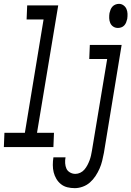

<svg xmlns="http://www.w3.org/2000/svg" viewBox="-60 -763 682 996"><path d="M-40 0 -37 -74H69L166 -662H78L81 -735H242L132 -74H220L217 0ZM552 -618Q538 -618 527.5 -625Q517 -632 512 -643.5Q507 -655 506.5 -668.5Q506 -682 508 -695Q510 -704 513.5 -713Q517 -722 523.5 -729Q530 -736 539 -739.5Q548 -743 557 -743Q570 -743 580.5 -735.5Q591 -728 596 -716.5Q601 -705 601.5 -691.5Q602 -678 600 -665Q598 -656 594.5 -647Q591 -638 584.5 -631Q578 -624 569 -621Q560 -618 552 -618ZM328 213Q308 213 289.5 208.5Q271 204 256.5 192.5Q242 181 232.5 165Q223 149 218.5 131Q214 113 214 93Q214 73 217 54Q217 53 217 53Q217 53 217 53H280Q280 53 280 53Q280 53 280 53Q277 68 278 83.5Q279 99 284.5 111.5Q290 124 303 131.5Q316 139 331 139Q344 139 356.5 133Q369 127 378 116.5Q387 106 393.5 93.5Q400 81 404.5 69Q409 57 412 44Q415 31 417 18L496 -457H403L406 -530H571L479 30Q475 51 470 71.5Q465 92 456.5 111.5Q448 131 435.5 150Q423 169 406.5 183.5Q390 198 369 205.5Q348 213 328 213Z"/></svg>

Font: Iosevka Curly Slab ExObl
Style: Regular
Weight: 400
Width: 7
Italic angle: -9°
Monospace: yes
Designer: Belleve Invis
Foundry: Belleve Invis
Version: Version 11.1.0; ttfautohint (v1.8.3)